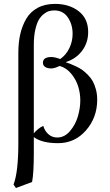

<svg xmlns="http://www.w3.org/2000/svg" viewBox="-20 -718 557 976"><path d="M151.9 -490.2V-40Q160.6 -51.3 174.6 -62.5Q188.5 -73.7 200.2 -78.1Q206.5 -53.7 225.3 -36.4Q244.1 -19 271 -19Q308.1 -19 335.9 -51.8Q363.8 -84.5 376 -126.5Q388.2 -168.5 388.2 -208Q388.2 -243.2 377.7 -277.8Q367.2 -312.5 342.5 -342.8Q317.9 -373 283.2 -382.8Q257.3 -370.1 240.2 -370.1Q221.7 -370.1 210 -377.4Q198.2 -384.8 198.2 -398.9Q198.2 -428.2 241.2 -428.2Q257.8 -428.2 286.1 -418Q315.9 -438.5 332.5 -473.1Q349.1 -507.8 349.1 -545.9Q349.1 -593.8 325 -629.4Q300.8 -665 255.9 -665Q242.2 -665 229.7 -661.6Q217.3 -658.2 202.6 -646.7Q188 -635.3 177.2 -617.2Q166.5 -599.1 159.2 -566.2Q151.9 -533.2 151.9 -490.2ZM61 237.8 48.8 220.2Q73.2 156.7 73.2 9.8V-449.2Q73.2 -500.5 82.8 -543.2Q92.3 -585.9 113 -621.8Q133.8 -657.7 171.1 -678Q208.5 -698.2 259.8 -698.2Q332 -698.2 380.1 -660.9Q428.2 -623.5 428.2 -555.2Q428.2 -501.5 397.9 -460.7Q367.7 -419.9 315.9 -402.8V-400.9Q331.1 -395.5 339.8 -392.3Q348.6 -389.2 367.4 -380.1Q386.2 -371.1 398.4 -362.3Q410.6 -353.5 426.3 -337.9Q441.9 -322.3 451.4 -305.2Q460.9 -288.1 467.5 -263.7Q474.1 -239.3 474.1 -210.9Q474.1 -120.6 417.2 -55.4Q360.4 9.8 274.9 9.8Q193.4 9.8 151.9 -21V61Q151.9 162.1 143.1 207Z"/></svg>

Font: Common Serif
Style: Regular
Weight: 400
Designer: Philipp H. Poll, Khaled Hosny
Foundry: Stefan Peev, Context Ltd.
Version: Version 1.026